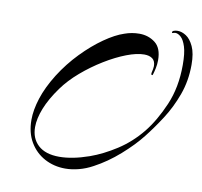

<svg xmlns="http://www.w3.org/2000/svg" viewBox="-79 -749 916 871"><g transform="rotate(10 379.5 -313.0)"><path d="M276 39Q224 39 181 16Q138 -7 112.5 -50Q87 -93 87 -153Q87 -198 104.5 -252.5Q122 -307 160 -368Q198 -428 246.5 -478Q295 -528 344.5 -562.5Q394 -597 434 -610Q467 -622 502 -622Q544 -622 575 -598Q606 -574 606 -518Q606 -499 602 -480.5Q598 -462 595 -453Q594 -447 591 -447Q585 -447 587 -458Q589 -467 590.5 -474.5Q592 -482 592 -488Q592 -512 578 -522.5Q564 -533 540 -533Q506 -533 459 -515Q412 -497 360.5 -465.5Q309 -434 263 -394.5Q217 -355 186 -312Q147 -258 128 -210Q109 -162 109 -123Q109 -71 142.5 -40Q176 -9 240 -9Q269 -9 303 -15.5Q337 -22 377 -36Q436 -57 496.5 -96Q557 -135 605 -194Q650 -250 685 -331.5Q720 -413 720 -516Q720 -571 710.5 -600.5Q701 -630 687.5 -642Q674 -654 662 -654Q658 -654 652 -652Q651 -652 650.5 -651.5Q650 -651 649 -651Q646 -651 646 -654Q646 -659 653 -662Q661 -665 671 -665Q690 -665 710 -652Q730 -639 744.5 -608Q759 -577 759 -524Q759 -450 735.5 -385.5Q712 -321 677 -267Q642 -213 608 -170Q572 -124 517 -75.5Q462 -27 402 5Q371 22 338.5 30.5Q306 39 276 39Z"/></g></svg>

Font: Arizonia
Style: Regular
Weight: 400
Designer: Robert E. Leuschke
Foundry: Robert E. Leuschke
Version: Version 1.010; ttfautohint (v1.8.4.7-5d5b)